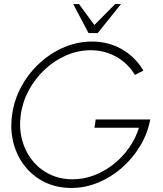

<svg xmlns="http://www.w3.org/2000/svg" viewBox="-20 -919 808 952"><path d="M334 13Q262 13 203.2 -15.2Q144.5 -43.5 104.5 -93.5Q64.5 -143.5 47 -209.2Q29.5 -275 40 -350Q50.5 -425.5 86.8 -491.5Q123 -557.5 177.8 -607.2Q232.5 -657 298.8 -685Q365 -713 436 -713Q519 -713 585.5 -674.2Q652 -635.5 691 -569L649 -547.5Q613.5 -606 555.8 -638Q498 -670 430 -670Q367.5 -670 309 -644.8Q250.5 -619.5 202.8 -575Q155 -530.5 123.5 -472.8Q92 -415 83 -350Q74 -284.5 89.2 -226.5Q104.5 -168.5 139.8 -124.2Q175 -80 226.2 -55Q277.5 -30 340 -30Q395 -30 446.8 -49.8Q498.5 -69.5 542.8 -104.5Q587 -139.5 619.8 -186Q652.5 -232.5 669 -285.5H448.5L454.5 -326.5H725Q711.5 -256 674.5 -194.5Q637.5 -133 584 -86.5Q530.5 -40 466.2 -13.5Q402 13 334 13ZM419 -755 343 -899H371.5L448 -795L551 -899H580L464.5 -755Z"/></svg>

Font: Urbanist ExtraLight
Style: Italic
Weight: 250
Version: Version 1.303